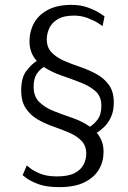

<svg xmlns="http://www.w3.org/2000/svg" viewBox="-20 -679 526 788"><path d="M223 89Q170 89 137 76.5Q104 64 88.5 52Q73 40 73 40L90 0Q90 0 103.5 11Q117 22 144.5 33.5Q172 45 214 45Q260 45 286 31.5Q312 18 323 -3.5Q334 -25 334 -48Q334 -81 314.5 -101Q295 -121 265 -134Q235 -147 200.5 -159Q166 -171 136 -188Q106 -205 86.5 -233.5Q67 -262 67 -308Q67 -361 88.5 -388.5Q110 -416 131 -429Q117 -444 109 -464Q101 -484 101 -510Q101 -550 119.5 -584Q138 -618 176.5 -638.5Q215 -659 274 -659Q312 -659 342.5 -647.5Q373 -636 391 -624Q409 -612 409 -612L401 -572Q401 -572 384.5 -583Q368 -594 341 -604.5Q314 -615 284 -615Q241 -615 216.5 -600Q192 -585 182 -562.5Q172 -540 172 -518Q172 -484 192 -463.5Q212 -443 243 -429.5Q274 -416 309.5 -404Q345 -392 376 -375Q407 -358 427 -330.5Q447 -303 447 -258Q447 -223 435.5 -198.5Q424 -174 408 -158.5Q392 -143 377 -134Q390 -119 397.5 -100Q405 -81 405 -55Q405 -16 386 16.5Q367 49 327 69Q287 89 223 89ZM349 -159Q366 -169 381 -189Q396 -209 396 -246Q396 -283 372 -304.5Q348 -326 310.5 -340.5Q273 -355 232.5 -369Q192 -383 160 -404Q144 -395 131 -376Q118 -357 118 -322Q118 -283 141.5 -260Q165 -237 202 -222.5Q239 -208 278.5 -194.5Q318 -181 349 -159Z"/></svg>

Font: Arsenal SC
Style: Regular
Weight: 400
Designer: Andrij Shevchenko
Foundry: Stairsfor
Version: Version 2.001; ttfautohint (v1.8.4.7-5d5b)